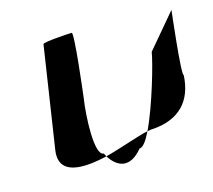

<svg xmlns="http://www.w3.org/2000/svg" viewBox="-82 -807 813 732"><g transform="rotate(-15 324.0 -441.5)"><path d="M82 -293C67 -194 167 -196 264 -219C262 -223 259 -228 257 -232C220 -232 227 -386 238 -456C239 -463 269 -708 258 -708C248 -708 144 -702 143 -694ZM264 -219C294 -171 341 -151 394 -215C408 -215 424 -238 440 -271C397 -262 327 -235 264 -219ZM440 -271C450 -273 458 -274 465 -274C567 -282 624 -340 629 -442C618 -442 649 -702 648 -694L534 -559C528 -519 482 -358 440 -271Z"/></g></svg>

Font: Ampere
Style: CndIta
Weight: 400
Version: Version 1